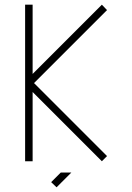

<svg xmlns="http://www.w3.org/2000/svg" viewBox="-20 -687 562 818"><path d="M125 -333 436 -22 414 0 119 -295V0H87V-667H119V-372L414 -667L436 -644ZM284 48 221 111 198 89 239 48Z"/></svg>

Font: Zector
Style: Regular
Weight: 400
Designer: GGBot
Version: 0.72